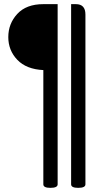

<svg xmlns="http://www.w3.org/2000/svg" viewBox="-20 -729 512 926"><path d="M258 160Q258 177 223 177Q189 177 189 160V-391Q107 -395 63.5 -440.5Q20 -486 20 -550Q20 -615 63.5 -662Q107 -709 189 -709H258ZM392 160Q392 177 357 177Q323 177 323 160V-709H346Q392 -709 392 -659Z"/></svg>

Font: Marmelad
Style: Regular
Weight: 400
Designer: Manvel Shmavonyan
Foundry: Cyreal
Version: Version 1.001;PS 001.001;hotconv 1.0.88;makeotf.lib2.5.64775